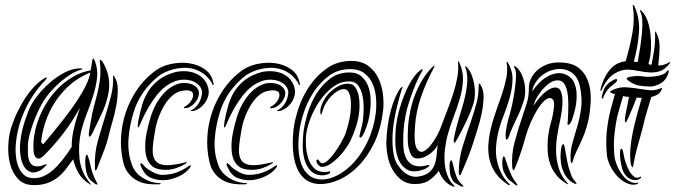

<svg xmlns="http://www.w3.org/2000/svg" viewBox="-20 -719 2638 750"><path d="M403 -352Q395 -312 376 -272Q357 -232 340 -197Q339 -195 335.5 -190Q332 -185 330 -185Q327 -186 327 -191.5Q327 -197 327 -199Q328 -208 330.5 -220.5Q333 -233 335 -246.5Q337 -260 339.5 -272.5Q342 -285 345 -295Q354 -329 360 -353.5Q366 -378 369 -398Q372 -418 372.5 -436Q373 -454 370 -475Q369 -483 371 -485Q373 -486 376 -483Q379 -480 381 -477Q398 -450 404 -417.5Q410 -385 403 -352ZM427 -419Q440 -400 440 -369Q440 -338 434 -305.5Q428 -273 419 -243Q410 -213 406 -195Q398 -160 384 -125Q370 -90 360 -63Q359 -60 357 -56.5Q355 -53 353 -53Q351 -53 351 -57Q351 -61 351 -64Q348 -119 363 -171.5Q378 -224 395 -278Q405 -311 414 -345.5Q423 -380 422 -421Q422 -425 423 -425ZM333 -436Q272 -411 229.5 -364.5Q187 -318 164 -260Q154 -234 149 -213.5Q144 -193 141 -169Q140 -164 144 -159Q148 -154 152 -159Q170 -181 198 -215Q226 -249 254 -287Q282 -325 304.5 -364Q327 -403 333 -436ZM266 -97Q251 -76 237 -58Q223 -40 206 -26.5Q189 -13 168 -5Q147 3 120 4Q75 6 51.5 -19Q28 -44 19 -80Q10 -116 12.5 -154.5Q15 -193 23 -218Q34 -253 49.5 -284.5Q65 -316 82.5 -341.5Q100 -367 118.5 -385.5Q137 -404 155 -414Q156 -414 159.5 -416Q163 -418 163 -415Q164 -415 162 -412Q160 -409 158 -407Q106 -353 75.5 -285Q45 -217 41 -145Q40 -127 42.5 -106Q45 -85 52.5 -66.5Q60 -48 74 -35.5Q88 -23 112 -23Q131 -23 147 -29.5Q163 -36 177 -46.5Q191 -57 202.5 -69.5Q214 -82 223 -93Q243 -118 260 -145Q260 -165 262.5 -184Q265 -203 270 -222Q273 -236 275.5 -244.5Q278 -253 280.5 -260.5Q283 -268 285.5 -276.5Q288 -285 293 -299Q277 -271 261.5 -246.5Q246 -222 228.5 -199.5Q211 -177 192.5 -155.5Q174 -134 152 -112Q135 -95 124 -101Q113 -107 111 -129Q109 -163 114.5 -195Q120 -227 134 -262Q147 -294 166.5 -324Q186 -354 211.5 -378.5Q237 -403 268 -420.5Q299 -438 334 -444Q336 -455 337.5 -463Q339 -471 340 -479Q342 -490 342 -490Q344 -491 346.5 -488Q349 -485 351 -480Q363 -447 359 -414Q355 -381 344.5 -347Q334 -313 320 -277.5Q306 -242 297 -206Q285 -155 290.5 -100.5Q296 -46 333 -2Q336 2 336 2Q335 3 330 0Q301 -18 286.5 -43.5Q272 -69 266 -97ZM301 -451Q303 -449 300.5 -448Q298 -447 290 -445Q277 -441 258.5 -430Q240 -419 219.5 -402Q199 -385 179 -362.5Q159 -340 144 -314Q129 -287 118.5 -261Q108 -235 101.5 -213.5Q95 -192 92 -176.5Q89 -161 89 -155Q89 -140 89 -123.5Q89 -107 93 -94Q97 -81 107 -74Q117 -67 137 -70Q138 -70 142 -71.5Q146 -73 150 -74.5Q154 -76 157.5 -77Q161 -78 162 -78Q163 -76 160.5 -73Q158 -70 154 -66.5Q150 -63 146.5 -60Q143 -57 142 -56Q117 -41 100 -47Q83 -53 73.5 -69.5Q64 -86 60.5 -108.5Q57 -131 58 -149Q60 -184 69 -218.5Q78 -253 92 -288Q103 -315 125 -343.5Q147 -372 174.5 -396Q202 -420 232 -435.5Q262 -451 290 -452Q300 -452 301 -451ZM360 -2Q362 1 361 2Q358 2 353 0Q350 -2 337 -12Q324 -22 318 -44Q316 -52 314.5 -64.5Q313 -77 313 -88Q313 -99 314.5 -107Q316 -115 319 -115Q322 -115 325.5 -103Q329 -91 330 -88Q333 -74 335.5 -63.5Q338 -53 341 -44Q345 -33 351.5 -19Q358 -5 360 -2Z M586 -210Q590 -235 599.5 -260.5Q609 -286 622 -307.5Q635 -329 651 -343.5Q667 -358 685 -363Q708 -368 719.5 -365Q731 -362 733 -356Q736 -347 733 -338Q730 -329 724.5 -322Q719 -315 712.5 -309.5Q706 -304 702 -303Q697 -301 698.5 -298Q700 -295 708 -297Q717 -298 726 -304Q735 -310 742.5 -319Q750 -328 754 -338.5Q758 -349 757 -360Q755 -371 746.5 -379Q738 -387 726 -391Q714 -395 699 -395Q684 -395 671 -390Q645 -380 625.5 -360.5Q606 -341 591.5 -315.5Q577 -290 568 -260.5Q559 -231 553 -201Q545 -164 548 -128.5Q551 -93 571 -73Q581 -63 597 -59Q613 -55 631 -55.5Q649 -56 667.5 -62Q686 -68 702 -78Q706 -80 708.5 -82Q711 -84 709 -85Q708 -86 701 -84Q652 -72 625 -74Q598 -76 586.5 -92Q575 -108 576.5 -137.5Q578 -167 586 -210ZM598 -4Q566 -6 537 -24.5Q508 -43 497 -71Q486 -100 483 -126.5Q480 -153 482 -178Q486 -230 502.5 -282.5Q519 -335 554 -377Q576 -403 598 -420.5Q620 -438 656 -448Q674 -453 695 -454Q716 -455 736.5 -449.5Q757 -444 775 -431Q793 -418 807 -396Q810 -386 813 -386Q816 -389 813 -397Q807 -429 780.5 -448Q754 -467 718.5 -472Q683 -477 645 -468.5Q607 -460 578 -436Q539 -405 512.5 -364.5Q486 -324 471 -279Q456 -234 453 -186Q450 -138 460 -92Q466 -62 480.5 -43.5Q495 -25 514 -14.5Q533 -4 555 -1Q577 2 599 1Q605 1 606.5 0Q608 -1 608 -2Q608 -4 598 -4ZM520 -245Q520 -244 519.5 -240Q519 -236 518.5 -232Q518 -228 518 -224.5Q518 -221 520 -221Q522 -221 526.5 -231Q531 -241 531 -242Q557 -302 593 -348Q596 -351 605 -361.5Q614 -372 629 -383Q644 -394 665 -402Q686 -410 712 -407Q739 -404 756 -387Q773 -370 768 -347Q764 -325 752.5 -310Q741 -295 730 -290Q722 -287 725.5 -286Q729 -285 731 -285Q743 -286 756.5 -294.5Q770 -303 780 -316.5Q790 -330 794 -347Q798 -364 791 -384Q783 -405 768 -417.5Q753 -430 735 -435.5Q717 -441 698.5 -441Q680 -441 667 -438Q629 -428 603 -409Q577 -390 560.5 -364.5Q544 -339 535 -308.5Q526 -278 520 -245ZM722 -64Q726 -70 725.5 -72Q725 -74 723 -73.5Q721 -73 717.5 -70.5Q714 -68 712 -67Q692 -53 667.5 -44.5Q643 -36 613 -36Q598 -36 577.5 -46.5Q557 -57 546 -68Q542 -73 537.5 -77.5Q533 -82 530 -81Q526 -77 530 -70Q545 -35 568 -25Q591 -15 617 -15Q632 -15 647.5 -19Q663 -23 677.5 -29.5Q692 -36 703.5 -45Q715 -54 722 -64Z M923 -210Q927 -235 936.5 -260.5Q946 -286 959 -307.5Q972 -329 988 -343.5Q1004 -358 1022 -363Q1045 -368 1056.5 -365Q1068 -362 1070 -356Q1073 -347 1070 -338Q1067 -329 1061.5 -322Q1056 -315 1049.5 -309.5Q1043 -304 1039 -303Q1034 -301 1035.5 -298Q1037 -295 1045 -297Q1054 -298 1063 -304Q1072 -310 1079.5 -319Q1087 -328 1091 -338.5Q1095 -349 1094 -360Q1092 -371 1083.5 -379Q1075 -387 1063 -391Q1051 -395 1036 -395Q1021 -395 1008 -390Q982 -380 962.5 -360.5Q943 -341 928.5 -315.5Q914 -290 905 -260.5Q896 -231 890 -201Q882 -164 885 -128.5Q888 -93 908 -73Q918 -63 934 -59Q950 -55 968 -55.5Q986 -56 1004.5 -62Q1023 -68 1039 -78Q1043 -80 1045.5 -82Q1048 -84 1046 -85Q1045 -86 1038 -84Q989 -72 962 -74Q935 -76 923.5 -92Q912 -108 913.5 -137.5Q915 -167 923 -210ZM935 -4Q903 -6 874 -24.5Q845 -43 834 -71Q823 -100 820 -126.5Q817 -153 819 -178Q823 -230 839.5 -282.5Q856 -335 891 -377Q913 -403 935 -420.5Q957 -438 993 -448Q1011 -453 1032 -454Q1053 -455 1073.5 -449.5Q1094 -444 1112 -431Q1130 -418 1144 -396Q1147 -386 1150 -386Q1153 -389 1150 -397Q1144 -429 1117.5 -448Q1091 -467 1055.5 -472Q1020 -477 982 -468.5Q944 -460 915 -436Q876 -405 849.5 -364.5Q823 -324 808 -279Q793 -234 790 -186Q787 -138 797 -92Q803 -62 817.5 -43.5Q832 -25 851 -14.5Q870 -4 892 -1Q914 2 936 1Q942 1 943.5 0Q945 -1 945 -2Q945 -4 935 -4ZM857 -245Q857 -244 856.5 -240Q856 -236 855.5 -232Q855 -228 855 -224.5Q855 -221 857 -221Q859 -221 863.5 -231Q868 -241 868 -242Q894 -302 930 -348Q933 -351 942 -361.5Q951 -372 966 -383Q981 -394 1002 -402Q1023 -410 1049 -407Q1076 -404 1093 -387Q1110 -370 1105 -347Q1101 -325 1089.5 -310Q1078 -295 1067 -290Q1059 -287 1062.5 -286Q1066 -285 1068 -285Q1080 -286 1093.5 -294.5Q1107 -303 1117 -316.5Q1127 -330 1131 -347Q1135 -364 1128 -384Q1120 -405 1105 -417.5Q1090 -430 1072 -435.5Q1054 -441 1035.5 -441Q1017 -441 1004 -438Q966 -428 940 -409Q914 -390 897.5 -364.5Q881 -339 872 -308.5Q863 -278 857 -245ZM1059 -64Q1063 -70 1062.5 -72Q1062 -74 1060 -73.5Q1058 -73 1054.5 -70.5Q1051 -68 1049 -67Q1029 -53 1004.5 -44.5Q980 -36 950 -36Q935 -36 914.5 -46.5Q894 -57 883 -68Q879 -73 874.5 -77.5Q870 -82 867 -81Q863 -77 867 -70Q882 -35 905 -25Q928 -15 954 -15Q969 -15 984.5 -19Q1000 -23 1014.5 -29.5Q1029 -36 1040.5 -45Q1052 -54 1059 -64Z M1448 -277Q1451 -304 1449 -334Q1447 -364 1436.5 -389.5Q1426 -415 1404.5 -432Q1383 -449 1348 -449Q1301 -449 1266 -423.5Q1231 -398 1206 -360.5Q1181 -323 1167 -280.5Q1153 -238 1149 -203Q1143 -155 1147.5 -120Q1152 -85 1164 -62.5Q1176 -40 1194.5 -29Q1213 -18 1235 -18Q1266 -17 1300.5 -35.5Q1335 -54 1365 -87.5Q1395 -121 1417.5 -169.5Q1440 -218 1448 -277ZM1126 -208Q1130 -248 1146 -296Q1162 -344 1190.5 -385Q1219 -426 1259 -453.5Q1299 -481 1352 -481Q1392 -481 1418 -462Q1444 -443 1458 -413.5Q1472 -384 1476 -349.5Q1480 -315 1476 -284Q1467 -212 1441 -159Q1415 -106 1380 -70.5Q1345 -35 1306 -17.5Q1267 0 1231 0Q1204 0 1182.5 -12Q1161 -24 1146.5 -49.5Q1132 -75 1126.5 -114.5Q1121 -154 1126 -208ZM1238 -67Q1233 -67 1228 -70.5Q1223 -74 1220 -79Q1217 -84 1216 -89Q1215 -94 1220 -96Q1223 -97 1228 -89Q1233 -81 1239 -81Q1249 -81 1262.5 -94Q1276 -107 1288.5 -124.5Q1301 -142 1310.5 -159Q1320 -176 1324 -184Q1328 -192 1332 -204.5Q1336 -217 1339.5 -230Q1343 -243 1345.5 -255.5Q1348 -268 1349 -277Q1354 -322 1347 -346.5Q1340 -371 1324 -371Q1312 -371 1299 -363.5Q1286 -356 1274.5 -344Q1263 -332 1254 -317.5Q1245 -303 1241 -288Q1236 -271 1234 -271Q1231 -271 1231 -288Q1234 -307 1244 -325.5Q1254 -344 1269 -358.5Q1284 -373 1302 -382.5Q1320 -392 1339 -392Q1358 -392 1367.5 -378.5Q1377 -365 1381 -345.5Q1385 -326 1384.5 -305.5Q1384 -285 1382 -273Q1378 -246 1369.5 -220.5Q1361 -195 1349 -169Q1343 -157 1331 -139.5Q1319 -122 1303.5 -106Q1288 -90 1270.5 -78.5Q1253 -67 1238 -67ZM1270 -48Q1271 -42 1260.5 -38Q1250 -34 1239 -34Q1208 -35 1191.5 -54Q1175 -73 1168.5 -99Q1162 -125 1162.5 -153Q1163 -181 1165 -200Q1169 -233 1181 -274Q1193 -315 1215 -351Q1237 -387 1269 -411.5Q1301 -436 1345 -436Q1374 -436 1391.5 -421Q1409 -406 1417.5 -384Q1426 -362 1427.5 -336.5Q1429 -311 1426 -290Q1424 -267 1419 -248Q1414 -229 1405 -206Q1402 -199 1397 -190Q1392 -181 1386 -182Q1383 -183 1384.5 -190Q1386 -197 1388.5 -207.5Q1391 -218 1394 -229.5Q1397 -241 1398 -251Q1400 -268 1400.5 -293.5Q1401 -319 1396.5 -343Q1392 -367 1380 -384Q1368 -401 1344 -401Q1309 -401 1279.5 -378.5Q1250 -356 1228 -323.5Q1206 -291 1192.5 -255.5Q1179 -220 1176 -193Q1174 -177 1175 -153Q1176 -129 1182.5 -105.5Q1189 -82 1204 -65Q1219 -48 1245 -47Q1253 -46 1260.5 -48.5Q1268 -51 1270 -48Z M1830 -316Q1818 -279 1801.5 -245Q1785 -211 1767 -177Q1765 -175 1761 -167.5Q1757 -160 1754 -162Q1752 -162 1752.5 -168Q1753 -174 1753 -177Q1754 -185 1757.5 -200Q1761 -215 1765.5 -231.5Q1770 -248 1774.5 -263.5Q1779 -279 1782 -288Q1799 -342 1804 -384Q1809 -426 1798 -455Q1796 -460 1798 -460Q1800 -460 1802 -458Q1804 -456 1805 -455Q1816 -443 1823 -424.5Q1830 -406 1833 -386.5Q1836 -367 1835 -348Q1834 -329 1830 -316ZM1857 -388Q1870 -368 1869 -338Q1868 -308 1861.5 -276Q1855 -244 1845.5 -215Q1836 -186 1831 -169Q1821 -136 1807 -101.5Q1793 -67 1782 -42Q1778 -33 1776 -34Q1773 -35 1772.5 -38.5Q1772 -42 1772 -44Q1772 -98 1787.5 -148Q1803 -198 1821 -249Q1832 -282 1841 -314.5Q1850 -347 1850 -386Q1850 -393 1852 -393Q1853 -393 1854 -391.5Q1855 -390 1857 -388ZM1657 -74Q1659 -71 1650 -65Q1641 -59 1638 -58Q1594 -42 1569.5 -57Q1545 -72 1534.5 -102Q1524 -132 1524 -168.5Q1524 -205 1528 -234Q1531 -259 1539.5 -289.5Q1548 -320 1560 -349.5Q1572 -379 1587.5 -404.5Q1603 -430 1621 -444Q1623 -445 1625.5 -447Q1628 -449 1630 -449Q1633 -448 1627 -438Q1621 -428 1612.5 -410Q1604 -392 1595 -368.5Q1586 -345 1577.5 -319Q1569 -293 1564 -267Q1559 -241 1557 -217Q1555 -193 1555 -174Q1555 -155 1556 -142Q1557 -129 1558 -125Q1565 -94 1584.5 -79.5Q1604 -65 1637 -71Q1638 -71 1647 -73Q1656 -75 1657 -74ZM1786 3Q1790 7 1790 9Q1790 11 1785.5 10Q1781 9 1779 8Q1771 4 1759 -3.5Q1747 -11 1741 -30Q1738 -38 1737 -49.5Q1736 -61 1736 -71Q1736 -81 1738 -87.5Q1740 -94 1743 -93Q1745 -92 1747.5 -84Q1750 -76 1752 -67Q1754 -56 1757 -46.5Q1760 -37 1764 -27Q1769 -16 1774 -9.5Q1779 -3 1786 3ZM1694 -52Q1683 -35 1660.5 -17.5Q1638 0 1600 0Q1570 0 1548.5 -16Q1527 -32 1513.5 -56Q1500 -80 1494.5 -108.5Q1489 -137 1489 -163Q1490 -195 1494.5 -227Q1499 -259 1506.5 -287Q1514 -315 1523.5 -337Q1533 -359 1543 -373Q1545 -374 1547.5 -377.5Q1550 -381 1552 -379Q1553 -378 1551.5 -374.5Q1550 -371 1549 -369Q1540 -339 1531.5 -305.5Q1523 -272 1518 -238Q1513 -204 1513 -171Q1513 -138 1519 -110Q1523 -91 1533.5 -75Q1544 -59 1556.5 -48Q1569 -37 1583.5 -32Q1598 -27 1612 -29Q1641 -33 1656 -45.5Q1671 -58 1677.5 -75.5Q1684 -93 1685.5 -113.5Q1687 -134 1690 -155Q1685 -141 1670.5 -127.5Q1656 -114 1639.5 -106.5Q1623 -99 1607.5 -100Q1592 -101 1584 -118Q1574 -140 1573 -166Q1572 -192 1574 -223Q1576 -254 1583 -287Q1590 -320 1602 -350.5Q1614 -381 1630.5 -408Q1647 -435 1668 -456L1672 -460Q1675 -463 1678 -463Q1678 -463 1674 -453Q1645 -399 1625 -341.5Q1605 -284 1601 -225Q1596 -160 1607.5 -140Q1619 -120 1636 -128.5Q1653 -137 1672.5 -165.5Q1692 -194 1704 -227Q1715 -257 1727.5 -289Q1740 -321 1750.5 -353.5Q1761 -386 1766.5 -417Q1772 -448 1769 -475Q1769 -480 1771 -480Q1772 -480 1772 -479Q1772 -477 1773 -477Q1774 -476 1774 -475Q1790 -441 1788.5 -406Q1787 -371 1776.5 -335Q1766 -299 1751.5 -261.5Q1737 -224 1727 -186Q1721 -162 1718 -135.5Q1715 -109 1717 -83Q1719 -57 1728 -33.5Q1737 -10 1754 6Q1756 8 1756 9Q1756 11 1753.5 10.5Q1751 10 1749 9Q1730 2 1716 -14Q1702 -30 1694 -52Z M2232 -359Q2234 -328 2228 -299.5Q2222 -271 2213 -247Q2211 -242 2206.5 -236Q2202 -230 2198 -232Q2196 -232 2197 -239Q2198 -246 2198 -249Q2199 -260 2199.5 -276.5Q2200 -293 2200 -310Q2200 -327 2198.5 -342.5Q2197 -358 2194 -369Q2185 -401 2165.5 -404.5Q2146 -408 2126 -394Q2106 -380 2088 -355Q2070 -330 2064 -306Q2070 -315 2079.5 -327.5Q2089 -340 2101 -351.5Q2113 -363 2126.5 -370.5Q2140 -378 2152 -377Q2165 -376 2170.5 -363Q2176 -350 2177 -331Q2178 -312 2175 -290Q2172 -268 2168 -249Q2161 -218 2156 -185Q2151 -152 2152.5 -120.5Q2154 -89 2163.5 -59.5Q2173 -30 2196 -5Q2198 -2 2199 0Q2200 2 2194 -1Q2168 -16 2152.5 -36Q2137 -56 2129 -79Q2121 -102 2119.5 -127Q2118 -152 2120 -177Q2124 -213 2132 -240Q2140 -267 2144 -301Q2146 -322 2141 -328.5Q2136 -335 2129 -336Q2119 -337 2106.5 -325.5Q2094 -314 2080.5 -293Q2067 -272 2054.5 -244Q2042 -216 2033 -185Q2025 -154 2013.5 -120.5Q2002 -87 1992 -63Q1988 -54 1986 -54Q1984 -54 1982.5 -58Q1981 -62 1981 -64Q1977 -114 1990 -163Q2003 -212 2020 -262Q2030 -293 2038 -317Q2046 -341 2046 -378Q2046 -394 2054 -411.5Q2062 -429 2077.5 -443.5Q2093 -458 2116 -467Q2139 -476 2168 -475Q2216 -474 2242 -452.5Q2268 -431 2278.5 -398Q2289 -365 2287.5 -326.5Q2286 -288 2279 -252Q2273 -225 2265 -203Q2257 -181 2248 -162Q2239 -143 2231 -126Q2223 -109 2218 -92Q2217 -89 2216 -85.5Q2215 -82 2213 -82Q2211 -82 2210 -86Q2209 -90 2209 -95Q2207 -129 2216 -160.5Q2225 -192 2235 -225.5Q2245 -259 2250 -296Q2255 -333 2246 -378Q2237 -426 2202 -442Q2167 -458 2122 -440Q2116 -437 2106 -431Q2096 -425 2086.5 -415Q2077 -405 2069 -391.5Q2061 -378 2059 -362Q2071 -380 2087 -396Q2103 -412 2121 -421.5Q2139 -431 2157.5 -433Q2176 -435 2194 -426Q2215 -415 2223 -395.5Q2231 -376 2232 -359ZM2028 -332Q2017 -294 1998.5 -257Q1980 -220 1968 -186Q1967 -184 1964.5 -178.5Q1962 -173 1958 -174Q1956 -175 1955.5 -180.5Q1955 -186 1955 -189Q1955 -205 1960.5 -231.5Q1966 -258 1972 -275Q1974 -281 1979.5 -305.5Q1985 -330 1989.5 -359Q1994 -388 1995.5 -415Q1997 -442 1990 -454Q1986 -461 1990 -461Q1993 -461 1998 -456Q2010 -445 2017.5 -429Q2025 -413 2028.5 -395.5Q2032 -378 2031.5 -361Q2031 -344 2028 -332ZM2232 -1Q2230 0 2224 -2Q2221 -3 2219 -4Q2205 -13 2195 -24.5Q2185 -36 2175 -64Q2172 -74 2170.5 -89.5Q2169 -105 2170 -120Q2171 -135 2173.5 -145.5Q2176 -156 2181 -156Q2183 -156 2185.5 -144.5Q2188 -133 2190.5 -118Q2193 -103 2196 -88Q2199 -73 2201 -66Q2206 -51 2211 -36Q2216 -21 2227 -10Q2229 -8 2231 -4.5Q2233 -1 2232 -1ZM1962 1Q1931 -20 1914.5 -45Q1898 -70 1892 -97Q1886 -124 1887.5 -152Q1889 -180 1895 -207Q1903 -243 1915.5 -278.5Q1928 -314 1939.5 -347.5Q1951 -381 1957.5 -413Q1964 -445 1959 -474Q1959 -478 1960 -478Q1962 -478 1965 -473Q1983 -441 1982 -407Q1981 -373 1971 -337.5Q1961 -302 1946.5 -265.5Q1932 -229 1924 -192Q1919 -169 1917.5 -143.5Q1916 -118 1921 -93Q1926 -68 1937.5 -44Q1949 -20 1969 -1Q1973 1 1971 3Q1969 5 1966.5 3.5Q1964 2 1962 1ZM2000 5Q1997 7 1992 2Q1981 -6 1970.5 -15Q1960 -24 1950 -44Q1946 -51 1944 -62Q1942 -73 1942 -83.5Q1942 -94 1943.5 -101Q1945 -108 1948 -108Q1952 -107 1954.5 -97Q1957 -87 1959 -84Q1963 -73 1966 -63.5Q1969 -54 1973 -45Q1979 -31 1985 -21Q1991 -11 1999 -1Q2000 0 2001 2Q2002 4 2000 5Z M2591 -444Q2592 -443 2592 -439.5Q2592 -436 2591 -434Q2582 -405 2560 -393Q2538 -381 2521 -381Q2500 -381 2478 -384.5Q2456 -388 2436 -403Q2434 -405 2431 -407Q2428 -409 2428 -411Q2428 -414 2431 -415.5Q2434 -417 2436 -418Q2445 -420 2459.5 -421.5Q2474 -423 2488 -421Q2498 -419 2512 -419Q2526 -419 2540.5 -421Q2555 -423 2567 -427.5Q2579 -432 2585 -441Q2588 -445 2591 -444ZM2598 -475 2595 -470Q2578 -448 2559 -441.5Q2540 -435 2519 -436Q2498 -437 2476.5 -441.5Q2455 -446 2434 -447Q2406 -448 2378 -430Q2350 -412 2330 -367Q2327 -361 2326 -364.5Q2325 -368 2326 -371Q2334 -401 2345 -421Q2356 -441 2368.5 -453.5Q2381 -466 2395 -472Q2409 -478 2424 -480Q2441 -537 2450.5 -591.5Q2460 -646 2452 -695Q2452 -699 2452 -699Q2454 -700 2456 -698Q2458 -696 2458 -695Q2480 -647 2476 -592.5Q2472 -538 2456 -478Q2461 -477 2464 -477Q2467 -477 2471 -477Q2476 -503 2480.5 -532.5Q2485 -562 2487.5 -589Q2490 -616 2489 -638Q2488 -660 2482 -671Q2479 -680 2482 -680Q2484 -680 2485 -678Q2486 -676 2488 -674Q2502 -660 2510 -636Q2518 -612 2521 -585Q2524 -558 2523 -531.5Q2522 -505 2517 -485L2513 -469Q2516 -467 2519 -467Q2522 -467 2525 -466Q2531 -496 2535.5 -526Q2540 -556 2539 -589Q2539 -596 2540 -596Q2542 -596 2543 -593Q2544 -590 2545 -588Q2557 -566 2556.5 -533Q2556 -500 2551 -463Q2573 -463 2593 -475Q2598 -478 2598 -475ZM2391 -407Q2391 -402 2385.5 -397Q2380 -392 2377 -390Q2372 -386 2365.5 -380.5Q2359 -375 2354 -369Q2349 -361 2344.5 -355Q2340 -349 2337 -338Q2336 -336 2334.5 -334.5Q2333 -333 2332 -334Q2329 -337 2332 -347Q2336 -362 2340 -371.5Q2344 -381 2355 -392Q2359 -396 2365 -400Q2371 -404 2377 -407Q2383 -410 2387 -410Q2391 -410 2391 -407ZM2469 -5Q2474 -7 2473 -4Q2472 -1 2470 0Q2452 6 2432 -2Q2412 -10 2395 -27Q2378 -44 2366 -66.5Q2354 -89 2351 -111Q2346 -158 2350 -202Q2354 -246 2365 -289L2382 -352Q2376 -352 2370 -355Q2363 -357 2363 -360Q2363 -362 2370 -366Q2398 -380 2426.5 -378Q2455 -376 2484 -371Q2502 -368 2520.5 -366.5Q2539 -365 2561 -374Q2563 -376 2565 -375Q2567 -373 2564 -368Q2558 -355 2547 -349Q2536 -343 2524 -340Q2516 -314 2510 -293.5Q2504 -273 2500 -259Q2489 -211 2474.5 -161.5Q2460 -112 2455 -78Q2453 -67 2451 -66Q2449 -65 2447 -70Q2445 -75 2444 -78Q2440 -107 2442.5 -138.5Q2445 -170 2452 -203Q2459 -236 2468 -269.5Q2477 -303 2487 -337Q2482 -337 2477 -337Q2472 -337 2467 -338Q2459 -317 2450.5 -296.5Q2442 -276 2434 -258Q2433 -256 2429.5 -248.5Q2426 -241 2424 -241Q2420 -242 2421 -250.5Q2422 -259 2422 -262Q2424 -277 2428.5 -297Q2433 -317 2437 -340Q2432 -341 2426 -341.5Q2420 -342 2414 -344Q2408 -324 2402.5 -305Q2397 -286 2392 -267Q2384 -232 2380 -192.5Q2376 -153 2380 -111Q2382 -92 2390.5 -72Q2399 -52 2411 -36Q2423 -20 2438.5 -11Q2454 -2 2469 -5ZM2478 -27Q2483 -31 2484 -27.5Q2485 -24 2480 -21Q2476 -18 2469.5 -16.5Q2463 -15 2455 -16Q2447 -17 2438 -22Q2429 -27 2421 -38Q2414 -47 2409.5 -64Q2405 -81 2403 -97.5Q2401 -114 2402 -126Q2403 -138 2407 -138Q2412 -138 2414.5 -124Q2417 -110 2419 -101Q2423 -85 2430 -68Q2437 -51 2445 -41Q2455 -28 2463 -25.5Q2471 -23 2478 -27Z"/></svg>

Font: Akronim
Style: Regular
Weight: 400
Designer: Grzegorz Klimczewski
Foundry: Fonty.PL
Version: Version 1.001